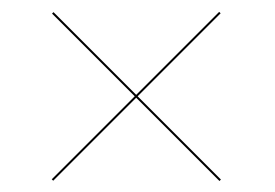

<svg xmlns="http://www.w3.org/2000/svg" viewBox="-20 -552 476 332"><path d="M359.5 -239 70 -528.5 72.5 -531 362 -241.5ZM72 -239.5 69.5 -242 359 -531.5 361.5 -529Z"/></svg>

Font: Bodoni Moda 48pt Medium
Style: Regular
Weight: 500
Designer: Owen Earl
Foundry: indestructible type
Version: Version 2.005